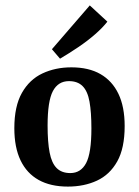

<svg xmlns="http://www.w3.org/2000/svg" viewBox="-20 -680 515 710"><path d="M318 -205Q318 -265 311 -304Q304 -343 285.5 -361.5Q267 -380 235 -380Q195 -380 175.5 -343Q156 -306 156 -216Q156 -155 163.5 -116Q171 -77 189.5 -58.5Q208 -40 240 -40Q279 -40 298.5 -77Q318 -114 318 -205ZM33 -206Q33 -287 61 -336.5Q89 -386 137 -408.5Q185 -431 244 -431Q308 -431 351.5 -406Q395 -381 418 -333Q441 -285 441 -214Q441 -132 413.5 -83Q386 -34 338.5 -12Q291 10 231 10Q167 10 123 -14.5Q79 -39 56 -87Q33 -135 33 -206ZM172 -498 312 -660 377 -600Q360 -578 332 -553.5Q304 -529 270 -506Q236 -483 202 -463Z"/></svg>

Font: Yrsa SemiBold
Style: Regular
Weight: 600
Version: Version 2.004